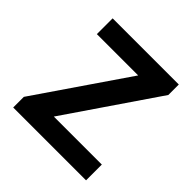

<svg xmlns="http://www.w3.org/2000/svg" viewBox="-151 -671 792 792"><g transform="rotate(45 245.0 -275.0)"><path d="M37 0H462V-92H182L453 -489V-550H67V-458H308L37 -62Z"/></g></svg>

Font: Noto Sans CJK KR Medium
Style: Regular
Weight: 500
Designer: Ryoko NISHIZUKA (kana & ideographs); Paul D. Hunt (Latin, Greek & Cyrillic); Wenlong ZHANG (bopomofo); Sandoll Communica
Foundry: Adobe Systems Incorporated
Version: Version 1.004;PS 1.004;hotconv 1.0.82;makeotf.lib2.5.63406